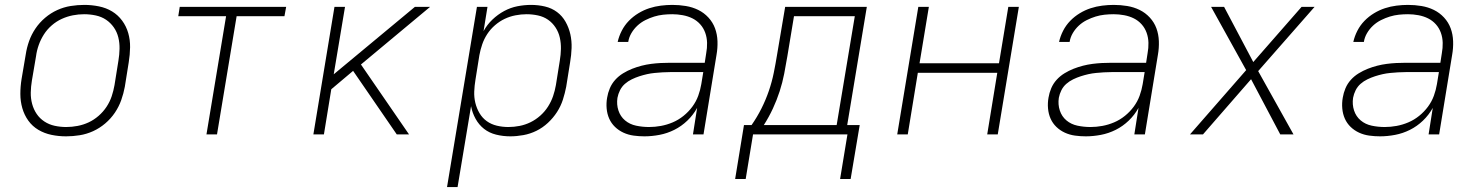

<svg xmlns="http://www.w3.org/2000/svg" viewBox="-20 -548 6040 783"><path d="M250 8Q250 8 250 8Q250 8 250 8H249Q219 8 190 2Q161 -4 136.5 -18.5Q112 -33 95.5 -56Q79 -79 71 -107Q63 -135 63 -165Q63 -195 68 -226L85 -326Q89 -353 98.5 -380Q108 -407 124.5 -431.5Q141 -456 164 -475.5Q187 -495 213.5 -507Q240 -519 268 -523.5Q296 -528 324 -528Q324 -528 324 -528Q324 -528 324 -528Q354 -528 383.5 -522Q413 -516 437 -501.5Q461 -487 478 -464Q495 -441 503 -413Q511 -385 510.5 -355Q510 -325 505 -294L489 -194Q484 -167 474.5 -140Q465 -113 448.5 -88.5Q432 -64 409 -44.5Q386 -25 359.5 -13Q333 -1 305 3.5Q277 8 250 8ZM250 -30Q273 -30 296.5 -34.5Q320 -39 341.5 -49Q363 -59 382 -75.5Q401 -92 414.5 -112.5Q428 -133 435.5 -155.5Q443 -178 447 -201L463 -301Q467 -325 467.5 -349Q468 -373 462.5 -395.5Q457 -418 444 -436.5Q431 -455 412.5 -467.5Q394 -480 370.5 -485Q347 -490 323 -490Q300 -490 277 -485.5Q254 -481 232 -471Q210 -461 191 -444.5Q172 -428 159 -407.5Q146 -387 138 -364.5Q130 -342 127 -319L110 -219Q106 -195 105.5 -171Q105 -147 111 -124.5Q117 -102 129.5 -83.5Q142 -65 161 -52.5Q180 -40 203 -35Q226 -30 250 -30Z M822 0 902 -482H707L713 -520H1147L1140 -482H945L865 0Z M1258 0 1344 -520H1387L1341 -245L1672 -520H1734L1452 -285L1648 0H1598L1420 -259L1331 -184L1301 0Z M1803 215 1925 -520H1968L1952 -421Q1966 -447 1988 -468Q2010 -489 2036 -503Q2062 -517 2090 -522.5Q2118 -528 2146 -528Q2175 -528 2202.5 -521.5Q2230 -515 2251.5 -499Q2273 -483 2286.5 -459Q2300 -435 2306 -408Q2312 -381 2311 -352Q2310 -323 2305 -294L2289 -194Q2284 -168 2275.5 -141.5Q2267 -115 2251.5 -91Q2236 -67 2214.5 -47Q2193 -27 2167.5 -14.5Q2142 -2 2114.5 3Q2087 8 2061 8Q2031 8 2003 1Q1975 -6 1954 -22.5Q1933 -39 1919.5 -63.5Q1906 -88 1901 -115L1846 215ZM2053 -30Q2076 -30 2099 -34.5Q2122 -39 2143.5 -49.5Q2165 -60 2183.5 -76.5Q2202 -93 2215 -113.5Q2228 -134 2235.5 -156Q2243 -178 2247 -201L2263 -301Q2267 -325 2267.5 -348.5Q2268 -372 2263 -394.5Q2258 -417 2245.5 -436Q2233 -455 2215 -467.5Q2197 -480 2174 -485Q2151 -490 2127 -490Q2105 -490 2082 -485.5Q2059 -481 2038 -471Q2017 -461 1998.5 -445Q1980 -429 1967 -409Q1954 -389 1946.5 -367Q1939 -345 1935 -323L1919 -223Q1915 -199 1914 -175Q1913 -151 1918.5 -128.5Q1924 -106 1935.5 -86.5Q1947 -67 1965 -54Q1983 -41 2006 -35.5Q2029 -30 2053 -30Z M2608 8Q2586 8 2564 5Q2542 2 2522.5 -7Q2503 -16 2488 -30.5Q2473 -45 2464.5 -64Q2456 -83 2454 -105.5Q2452 -128 2456 -150Q2459 -169 2467 -188Q2475 -207 2489 -222.5Q2503 -238 2521 -249Q2539 -260 2558 -267.5Q2577 -275 2596.5 -280Q2616 -285 2635.5 -287.5Q2655 -290 2674 -291Q2693 -292 2713 -292H2854L2860 -331Q2864 -352 2863.5 -373.5Q2863 -395 2856 -414.5Q2849 -434 2835.5 -449Q2822 -464 2804 -473Q2786 -482 2764.5 -486Q2743 -490 2722 -490Q2703 -490 2684.5 -488Q2666 -486 2648 -480.5Q2630 -475 2612 -466Q2594 -457 2579.5 -443.5Q2565 -430 2555 -413Q2545 -396 2542 -377H2499Q2504 -400 2515.5 -422.5Q2527 -445 2544.5 -463Q2562 -481 2583.5 -494Q2605 -507 2628 -514.5Q2651 -522 2675 -525Q2699 -528 2722 -528Q2750 -528 2777 -523.5Q2804 -519 2827.5 -507.5Q2851 -496 2869 -476.5Q2887 -457 2896 -432.5Q2905 -408 2906 -380Q2907 -352 2902 -324L2849 0H2806L2823 -108Q2807 -79 2783 -56Q2759 -33 2730 -18.5Q2701 -4 2669.5 2Q2638 8 2608 8ZM2627 -30Q2651 -30 2675.5 -34.5Q2700 -39 2723.5 -49Q2747 -59 2767.5 -75.5Q2788 -92 2803.5 -113Q2819 -134 2827.5 -157.5Q2836 -181 2840 -205L2848 -254H2713Q2697 -254 2681.5 -253Q2666 -252 2650 -250.5Q2634 -249 2618.5 -245.5Q2603 -242 2587.5 -237Q2572 -232 2556.5 -224.5Q2541 -217 2528.5 -206Q2516 -195 2508.5 -180Q2501 -165 2498 -149Q2494 -122 2502 -97.5Q2510 -73 2529 -57Q2548 -41 2574 -35.5Q2600 -30 2627 -30Z M2978 182 3014 -38H3045Q3068 -71 3085.5 -106Q3103 -141 3115.5 -177.5Q3128 -214 3135.5 -251Q3143 -288 3149 -325L3182 -520H3515L3435 -38H3486L3449 182H3406L3436 0H3051L3021 182ZM3392 -38 3466 -482H3218L3191 -319Q3185 -283 3178 -247Q3171 -211 3159.5 -175.5Q3148 -140 3132 -105.5Q3116 -71 3095 -38Z M3639 0 3725 -520H3768L3730 -290H4054L4092 -520H4135L4049 0H4006L4047 -251H3723L3682 0Z M4408 8Q4386 8 4364 5Q4342 2 4322.5 -7Q4303 -16 4288 -30.5Q4273 -45 4264.5 -64Q4256 -83 4254 -105.5Q4252 -128 4256 -150Q4259 -169 4267 -188Q4275 -207 4289 -222.5Q4303 -238 4321 -249Q4339 -260 4358 -267.5Q4377 -275 4396.5 -280Q4416 -285 4435.5 -287.5Q4455 -290 4474 -291Q4493 -292 4513 -292H4654L4660 -331Q4664 -352 4663.5 -373.5Q4663 -395 4656 -414.5Q4649 -434 4635.5 -449Q4622 -464 4604 -473Q4586 -482 4564.5 -486Q4543 -490 4522 -490Q4503 -490 4484.5 -488Q4466 -486 4448 -480.5Q4430 -475 4412 -466Q4394 -457 4379.5 -443.5Q4365 -430 4355 -413Q4345 -396 4342 -377H4299Q4304 -400 4315.5 -422.5Q4327 -445 4344.5 -463Q4362 -481 4383.5 -494Q4405 -507 4428 -514.5Q4451 -522 4475 -525Q4499 -528 4522 -528Q4550 -528 4577 -523.5Q4604 -519 4627.5 -507.5Q4651 -496 4669 -476.5Q4687 -457 4696 -432.5Q4705 -408 4706 -380Q4707 -352 4702 -324L4649 0H4606L4623 -108Q4607 -79 4583 -56Q4559 -33 4530 -18.5Q4501 -4 4469.5 2Q4438 8 4408 8ZM4427 -30Q4451 -30 4475.5 -34.5Q4500 -39 4523.5 -49Q4547 -59 4567.5 -75.5Q4588 -92 4603.5 -113Q4619 -134 4627.5 -157.5Q4636 -181 4640 -205L4648 -254H4513Q4497 -254 4481.5 -253Q4466 -252 4450 -250.5Q4434 -249 4418.5 -245.5Q4403 -242 4387.5 -237Q4372 -232 4356.5 -224.5Q4341 -217 4328.5 -206Q4316 -195 4308.5 -180Q4301 -165 4298 -149Q4294 -122 4302 -97.5Q4310 -73 4329 -57Q4348 -41 4374 -35.5Q4400 -30 4427 -30Z M4833 0 5062 -262 4919 -520H4972L5091 -295L5288 -520H5341L5111 -258L5255 0H5201L5082 -225L4886 0Z M5608 8Q5586 8 5564 5Q5542 2 5522.5 -7Q5503 -16 5488 -30.5Q5473 -45 5464.5 -64Q5456 -83 5454 -105.5Q5452 -128 5456 -150Q5459 -169 5467 -188Q5475 -207 5489 -222.5Q5503 -238 5521 -249Q5539 -260 5558 -267.5Q5577 -275 5596.5 -280Q5616 -285 5635.5 -287.5Q5655 -290 5674 -291Q5693 -292 5713 -292H5854L5860 -331Q5864 -352 5863.5 -373.5Q5863 -395 5856 -414.5Q5849 -434 5835.5 -449Q5822 -464 5804 -473Q5786 -482 5764.5 -486Q5743 -490 5722 -490Q5703 -490 5684.5 -488Q5666 -486 5648 -480.5Q5630 -475 5612 -466Q5594 -457 5579.5 -443.5Q5565 -430 5555 -413Q5545 -396 5542 -377H5499Q5504 -400 5515.5 -422.5Q5527 -445 5544.5 -463Q5562 -481 5583.5 -494Q5605 -507 5628 -514.5Q5651 -522 5675 -525Q5699 -528 5722 -528Q5750 -528 5777 -523.5Q5804 -519 5827.5 -507.5Q5851 -496 5869 -476.5Q5887 -457 5896 -432.5Q5905 -408 5906 -380Q5907 -352 5902 -324L5849 0H5806L5823 -108Q5807 -79 5783 -56Q5759 -33 5730 -18.5Q5701 -4 5669.5 2Q5638 8 5608 8ZM5627 -30Q5651 -30 5675.5 -34.5Q5700 -39 5723.5 -49Q5747 -59 5767.5 -75.5Q5788 -92 5803.5 -113Q5819 -134 5827.5 -157.5Q5836 -181 5840 -205L5848 -254H5713Q5697 -254 5681.5 -253Q5666 -252 5650 -250.5Q5634 -249 5618.5 -245.5Q5603 -242 5587.5 -237Q5572 -232 5556.5 -224.5Q5541 -217 5528.5 -206Q5516 -195 5508.5 -180Q5501 -165 5498 -149Q5494 -122 5502 -97.5Q5510 -73 5529 -57Q5548 -41 5574 -35.5Q5600 -30 5627 -30Z"/></svg>

Font: Iosevka SS04 XLt Ex Obl
Style: Regular
Weight: 200
Width: 7
Italic angle: -9°
Monospace: yes
Designer: Belleve Invis
Foundry: Belleve Invis
Version: Version 19.0.0; ttfautohint (v1.8.4)